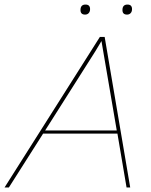

<svg xmlns="http://www.w3.org/2000/svg" viewBox="-66 -822 661 842"><path d="M307 -758Q287 -758 287 -778Q287 -802 309 -802Q329 -802 329 -782Q329 -771 323 -764.5Q317 -758 307 -758ZM493 -802Q513 -802 513 -782Q513 -771 507 -764.5Q501 -758 491 -758Q471 -758 471 -778Q471 -802 493 -802ZM372 -660H393L505 0H489L449 -236H123L-27 0H-46ZM132 -250H446L387 -595L379 -642L352 -597Z"/></svg>

Font: Elaine Sans Thin
Style: Italic
Weight: 250
Italic angle: -13°
Designer: Wei Huang
Foundry: Wei Huang
Version: Version 2.001;December 24, 2019;FontCreator 12.0.0.2547 64-b